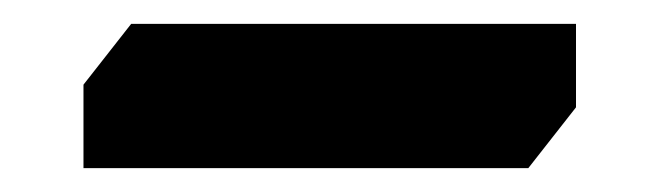

<svg xmlns="http://www.w3.org/2000/svg" viewBox="-20 -395 553 161"><path d="M50 -324 90 -375H463V-305L423 -254H50Z"/></svg>

Font: Inknut Antiqua Black
Style: Regular
Weight: 900
Designer: Claus Eggers Sørensen
Foundry: Claus Eggers Sørensen
Version: Version 1.003; ttfautohint (v1.8.2) -l 8 -r 50 -G 200 -x 14 